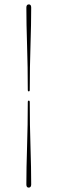

<svg xmlns="http://www.w3.org/2000/svg" viewBox="-20 -743 262 874"><path d="M115.5 -334Q115.5 -327 111 -327Q106.5 -327 106.5 -334Q106.5 -437.5 103.2 -536.8Q100 -636 100 -708.5Q100 -723 111.5 -723Q122 -723 122 -708.5Q122 -636 118.8 -536.5Q115.5 -437 115.5 -334ZM106.5 -278Q106.5 -285 111 -285Q115.5 -285 115.5 -278Q115.5 -174.5 118.8 -75.5Q122 23.5 122 96.5Q122 111 110.5 111Q100 111 100 96.5Q100 23.5 103.2 -75.8Q106.5 -175 106.5 -278Z"/></svg>

Font: Fraunces 144pt
Style: Bold
Weight: 700
Version: Version 1.000;[b76b70a41]